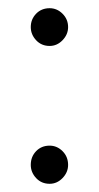

<svg xmlns="http://www.w3.org/2000/svg" viewBox="-20 -442 241 468"><path d="M101 -330Q81 -330 68 -344Q55 -358 55 -376Q55 -395 68 -408.5Q81 -422 101 -422Q119 -422 132.5 -408.5Q146 -395 146 -376Q146 -358 132.5 -344Q119 -330 101 -330ZM101 6Q81 6 68 -8Q55 -22 55 -40Q55 -60 68 -73.5Q81 -87 101 -87Q119 -87 132.5 -73.5Q146 -60 146 -40Q146 -22 132.5 -8Q119 6 101 6Z"/></svg>

Font: Dosis
Style: Regular
Weight: 400
Designer: EdgarTolentino, PabloImpallari, IginoMarini
Foundry: EdgarTolentino, PabloImpallari, IginoMarini
Version: Version 3.001; ttfautohint (v1.8.2)